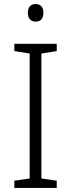

<svg xmlns="http://www.w3.org/2000/svg" viewBox="-20 -931 351 951"><path d="M156 -911C132 -911 118 -895 118 -868C118 -840 132 -824 156 -824C182 -824 195 -840 195 -868C195 -895 182 -911 156 -911ZM261 0V-36L185 -47V-666L261 -678V-714H51V-678L127 -666V-47L51 -36V0Z"/></svg>

Font: Noto Sans Sinhala UI Light
Style: Regular
Weight: 300
Designer: Jelle Bosma - Monotype Design Team
Foundry: Monotype Imaging Inc.
Version: Version 2.006